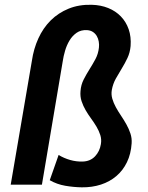

<svg xmlns="http://www.w3.org/2000/svg" viewBox="-20 -783 627 814"><path d="M157.7 0H25.4L115.2 -525.4Q122.6 -576.2 142.6 -620.1Q162.6 -664.1 194.8 -696.3Q227.1 -728.5 271 -746.3Q314.9 -764.2 369.1 -762.7Q407.2 -761.7 438.7 -749Q470.2 -736.3 492.4 -713.4Q514.6 -690.4 525.6 -658.7Q536.6 -627 533.7 -587.9Q531.2 -560.1 520.5 -537.4Q509.8 -514.6 496.6 -493.2Q483.4 -471.7 471.2 -450Q459 -428.2 454.1 -401.9Q450.7 -382.8 456.1 -364.5Q461.4 -346.2 471.2 -328.4Q481 -310.5 493.2 -292.5Q505.4 -274.4 515.9 -255.6Q526.4 -236.8 533 -216.8Q539.6 -196.8 538.1 -175.3Q535.2 -130.4 518.3 -95.5Q501.5 -60.5 473.4 -36.6Q445.3 -12.7 408 -0.5Q370.6 11.7 326.7 11.2Q292.5 10.7 256.8 4.6Q221.2 -1.5 190.9 -19L228.5 -126Q251 -112.3 277.6 -104.7Q304.2 -97.2 330.6 -98.1Q362.8 -99.1 382.8 -120.1Q402.8 -141.1 407.7 -171.9Q411.1 -191.9 405.3 -210.2Q399.4 -228.5 389.2 -245.8Q378.9 -263.2 366.2 -280.5Q353.5 -297.9 343 -315.9Q332.5 -334 325.9 -353.8Q319.3 -373.5 321.3 -396.5Q323.2 -423.3 334.7 -445.8Q346.2 -468.3 359.6 -489.5Q373 -510.7 384.8 -532.7Q396.5 -554.7 399.4 -581.1Q400.9 -593.8 398.7 -606.7Q396.5 -619.6 390.4 -630.1Q384.3 -640.6 374 -647.5Q363.8 -654.3 349.1 -655.3Q323.2 -656.7 304.9 -644Q286.6 -631.3 274.7 -611.3Q262.7 -591.3 255.9 -567.9Q249 -544.4 246.1 -523.9Z"/></svg>

Font: TypoPRO Roboto Mono
Style: Bold Italic
Weight: 700
Designer: Google
Version: Version 2.000986; 2015; ttfautohint (v1.3)